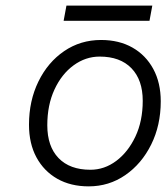

<svg xmlns="http://www.w3.org/2000/svg" viewBox="-20 -653 591 682"><path d="M216 -633H521L511 -579H206ZM83 -210Q83 -295 116.5 -363.5Q150 -432 208 -471.5Q266 -511 339 -511Q403 -511 450.5 -484Q498 -457 524.5 -408Q551 -359 551 -293Q551 -208 517 -139.5Q483 -71 425 -31Q367 9 295 9Q231 9 183.5 -18Q136 -45 109.5 -94Q83 -143 83 -210ZM487 -295Q487 -369 447 -410.5Q407 -452 334 -452Q284 -452 241.5 -421Q199 -390 173.5 -335Q148 -280 148 -208Q148 -133 188 -91.5Q228 -50 301 -50Q351 -50 393 -81.5Q435 -113 461 -168Q487 -223 487 -295Z"/></svg>

Font: Overused Grotesk Book
Style: Italic
Weight: 350
Italic angle: -10°
Version: Version 0.003